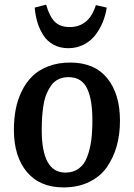

<svg xmlns="http://www.w3.org/2000/svg" viewBox="-20 -795 579 829"><path d="M179.2 -774.9Q193.4 -724.6 216.3 -701.4Q239.3 -678.2 280.8 -678.2Q364.3 -678.2 394 -772.9L440.9 -762.2Q436 -729.5 423.6 -699.2Q411.1 -668.9 391.4 -643.3Q371.6 -617.7 341.3 -602.3Q311 -586.9 274.9 -586.9Q238.8 -586.9 211.4 -601.8Q184.1 -616.7 167.5 -642.3Q150.9 -668 141.8 -697.8Q132.8 -727.5 129.9 -762.2ZM40 -234.9Q40 -281.2 47.9 -322.8Q55.7 -364.3 74 -401.6Q92.3 -439 119.9 -466.1Q147.5 -493.2 189.2 -509Q231 -524.9 283.2 -524.9Q388.2 -524.9 443.1 -457Q498 -389.2 498 -273.9Q498 -214.8 483.9 -164.3Q469.7 -113.8 441.4 -73.2Q413.1 -32.7 365 -9.3Q316.9 14.2 253.9 14.2Q151.9 14.2 95.9 -52.7Q40 -119.6 40 -234.9ZM262.2 -49.8Q296.4 -49.8 320.3 -67.4Q344.2 -85 356.4 -117.7Q368.7 -150.4 373.8 -188Q378.9 -225.6 378.9 -274.9Q378.9 -317.9 374 -350.3Q369.1 -382.8 357.9 -408.9Q346.7 -435.1 326.2 -448.5Q305.7 -461.9 275.9 -461.9Q252 -461.9 233.2 -453.1Q214.4 -444.3 202.1 -427.7Q189.9 -411.1 181.4 -390.9Q172.9 -370.6 168.2 -343.3Q163.6 -315.9 161.9 -290Q160.2 -264.2 160.2 -232.9Q160.2 -49.8 262.2 -49.8Z"/></svg>

Font: Literata Book SemiBold
Style: Italic
Weight: 600
Italic angle: -3°
Designer: Latin by Veronika Burian and Jose Scaglione. Greek by Irene Vlachou. Cyrillic by Vera Evstafieva
Foundry: TypeTogether
Version: Version 1.003;PS 001.003;hotconv 1.0.88;makeotf.lib2.5.64775